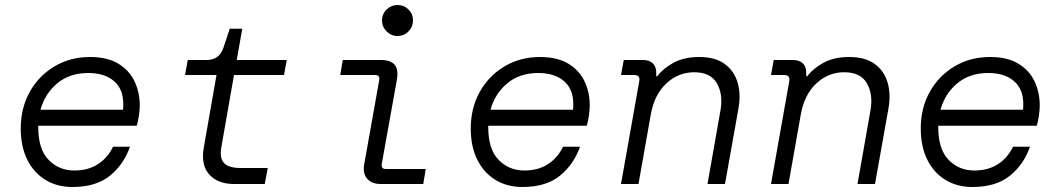

<svg xmlns="http://www.w3.org/2000/svg" viewBox="-20 -736 4240 768"><path d="M269 12Q209 12 162.5 -16Q116 -44 89.5 -96.5Q63 -149 63 -222Q63 -304 99 -368.5Q135 -433 198 -470.5Q261 -508 340 -508Q409 -508 453 -481.5Q497 -455 518 -411Q539 -367 539 -314Q539 -297 535.5 -272.5Q532 -248 527 -233H133Q133 -230 133 -227Q133 -139 174.5 -96.5Q216 -54 277 -54Q333 -54 372 -79.5Q411 -105 432 -149H500Q475 -78 419.5 -33Q364 12 269 12ZM333 -444Q259 -444 209.5 -403Q160 -362 142 -297H472Q473 -303 473 -309Q473 -315 473 -321Q473 -380 435.5 -412Q398 -444 333 -444Z M916 0Q852 0 817.5 -37.5Q783 -75 795 -145L846 -436H720L731 -496H806Q858 -496 874 -546L899 -621H949L927 -496H1127L1116 -436H916L865 -145Q858 -103 876.5 -83.5Q895 -64 943 -64H1051L1039 0Z M1570 -592Q1545 -592 1526.5 -610.5Q1508 -629 1508 -654Q1508 -680 1526.5 -698Q1545 -716 1570 -716Q1596 -716 1614 -698Q1632 -680 1632 -654Q1632 -629 1614 -610.5Q1596 -592 1570 -592ZM1503 0Q1466 0 1448 -22Q1430 -44 1437 -80L1497 -416Q1500 -436 1481 -436H1341L1351 -496H1504Q1543 -496 1559 -476.5Q1575 -457 1567 -414L1507 -80Q1504 -60 1523 -60H1683L1673 0Z M2069 12Q2009 12 1962.5 -16Q1916 -44 1889.5 -96.5Q1863 -149 1863 -222Q1863 -304 1899 -368.5Q1935 -433 1998 -470.5Q2061 -508 2140 -508Q2209 -508 2253 -481.5Q2297 -455 2318 -411Q2339 -367 2339 -314Q2339 -297 2335.5 -272.5Q2332 -248 2327 -233H1933Q1933 -230 1933 -227Q1933 -139 1974.5 -96.5Q2016 -54 2077 -54Q2133 -54 2172 -79.5Q2211 -105 2232 -149H2300Q2275 -78 2219.5 -33Q2164 12 2069 12ZM2133 -444Q2059 -444 2009.5 -403Q1960 -362 1942 -297H2272Q2273 -303 2273 -309Q2273 -315 2273 -321Q2273 -380 2235.5 -412Q2198 -444 2133 -444Z M2464 0 2537 -411Q2542 -436 2516 -436H2464L2475 -496H2552Q2577 -496 2591 -483Q2605 -470 2605 -445V-431H2609Q2632 -462 2674 -485Q2716 -508 2777 -508Q2841 -508 2879 -480Q2917 -452 2930.5 -405.5Q2944 -359 2934 -303L2880 0H2810L2862 -295Q2873 -359 2847.5 -403Q2822 -447 2757 -447Q2693 -447 2645 -402Q2597 -357 2583 -277L2534 0Z M3064 0 3137 -411Q3142 -436 3116 -436H3064L3075 -496H3152Q3177 -496 3191 -483Q3205 -470 3205 -445V-431H3209Q3232 -462 3274 -485Q3316 -508 3377 -508Q3441 -508 3479 -480Q3517 -452 3530.5 -405.5Q3544 -359 3534 -303L3480 0H3410L3462 -295Q3473 -359 3447.5 -403Q3422 -447 3357 -447Q3293 -447 3245 -402Q3197 -357 3183 -277L3134 0Z M3869 12Q3809 12 3762.5 -16Q3716 -44 3689.5 -96.5Q3663 -149 3663 -222Q3663 -304 3699 -368.5Q3735 -433 3798 -470.5Q3861 -508 3940 -508Q4009 -508 4053 -481.5Q4097 -455 4118 -411Q4139 -367 4139 -314Q4139 -297 4135.5 -272.5Q4132 -248 4127 -233H3733Q3733 -230 3733 -227Q3733 -139 3774.5 -96.5Q3816 -54 3877 -54Q3933 -54 3972 -79.5Q4011 -105 4032 -149H4100Q4075 -78 4019.5 -33Q3964 12 3869 12ZM3933 -444Q3859 -444 3809.5 -403Q3760 -362 3742 -297H4072Q4073 -303 4073 -309Q4073 -315 4073 -321Q4073 -380 4035.5 -412Q3998 -444 3933 -444Z"/></svg>

Font: DM Mono Light
Style: Italic
Weight: 300
Italic angle: -10°
Designer: Colophon Foundry
Foundry: Colophon Foundry
Version: Version 1.000; ttfautohint (v1.8.2.53-6de2)